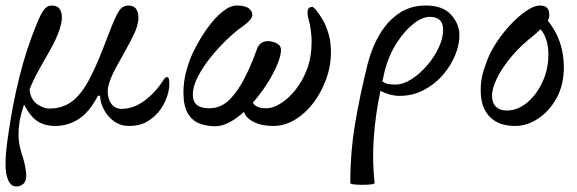

<svg xmlns="http://www.w3.org/2000/svg" viewBox="-46 -445 2090 695"><path d="M13 230Q-6 230 -16 208Q-26 186 -26 148Q-26 115 -19 62.5Q-12 10 1 -61Q12 -117 24 -165.5Q36 -214 51 -260.5Q66 -307 87 -359Q101 -393 112.5 -409Q124 -425 142 -425Q159 -425 168.5 -414.5Q178 -404 178 -380Q178 -370 175.5 -360Q173 -350 169 -336Q157 -302 136 -265Q115 -228 94.5 -191.5Q74 -155 61 -121Q65 -84 88.5 -68Q112 -52 132 -52Q181 -52 215.5 -78.5Q250 -105 279.5 -162Q309 -219 343 -311Q363 -364 375 -388Q387 -412 397 -418.5Q407 -425 419 -425Q455 -425 455 -380Q455 -367 450 -349.5Q445 -332 429 -301Q413 -270 382 -215Q363 -182 353.5 -157Q344 -132 344 -114Q344 -86 357.5 -68.5Q371 -51 394 -51Q437 -51 477 -80.5Q517 -110 546 -156Q552 -166 559 -166Q567 -166 567 -142Q567 -120 558 -93.5Q549 -67 531 -43.5Q513 -20 486 -4.5Q459 11 422 11Q391 11 367.5 -5.5Q344 -22 330.5 -47.5Q317 -73 316 -98L309 -99Q277 -38 238 -13.5Q199 11 154 11Q118 11 91.5 -5Q65 -21 41 -67Q29 -30 25 -5Q21 20 21 38Q21 65 26 86.5Q31 108 36 122Q42 141 45.5 159.5Q49 178 49 190Q49 212 38 221Q27 230 13 230Z M733 12Q704 12 677.5 2.5Q651 -7 634.5 -33.5Q618 -60 618 -111Q618 -146 627 -182.5Q636 -219 652 -254Q676 -303 703.5 -341.5Q731 -380 759 -402.5Q787 -425 811 -425Q839 -425 853 -416Q871 -402 866.5 -386Q862 -370 829 -347Q807 -332 777 -303.5Q747 -275 718.5 -240Q690 -205 671 -169Q652 -133 652 -102Q652 -53 711 -53Q759 -53 793 -93Q817 -120 835.5 -155Q854 -190 866 -220Q878 -250 882 -262Q890 -287 907 -293Q924 -299 940 -294Q953 -291 962.5 -283.5Q972 -276 971 -262Q971 -244 958 -212Q945 -180 921.5 -143Q898 -106 869 -73Q881 -53 918 -53Q941 -53 969 -70Q997 -87 1023 -119Q1049 -151 1065.5 -195Q1082 -239 1082 -294Q1082 -313 1079.5 -331.5Q1077 -350 1075 -360Q1070 -377 1068.5 -386Q1067 -395 1067 -399Q1067 -420 1084 -420Q1094 -420 1123 -372Q1134 -353 1143 -323.5Q1152 -294 1152 -257Q1152 -206 1134.5 -158Q1117 -110 1088 -72Q1059 -34 1021.5 -11.5Q984 11 943 11Q901 11 872.5 -3.5Q844 -18 837 -40Q812 -17 785 -2.5Q758 12 733 12Z M1222 217Q1222 106 1239.5 2Q1257 -102 1285 -214Q1300 -273 1328.5 -321Q1357 -369 1398.5 -397Q1440 -425 1495 -425Q1557 -425 1587 -391.5Q1617 -358 1617 -317Q1617 -283 1601.5 -245Q1586 -207 1557 -173.5Q1528 -140 1488 -119Q1448 -98 1400 -98Q1367 -98 1331 -116Q1313 -30 1307 53.5Q1301 137 1310 217Q1310 221 1297 222.5Q1284 224 1266.5 224Q1249 224 1235.5 222.5Q1222 221 1222 217ZM1347 -190Q1342 -170 1338 -150Q1349 -143 1358.5 -141Q1368 -139 1386 -139Q1413 -139 1443 -158Q1473 -177 1499 -207Q1525 -237 1541.5 -271.5Q1558 -306 1558 -337Q1558 -384 1510 -384Q1482 -384 1449.5 -358Q1417 -332 1389 -288Q1361 -244 1347 -190Z M1819 11Q1759 11 1726.5 -22.5Q1694 -56 1694 -118Q1694 -157 1705 -191.5Q1716 -226 1728 -251Q1750 -295 1783.5 -335Q1817 -375 1851 -400Q1885 -425 1909 -425Q1943 -425 1942 -391Q1943 -380 1937 -370Q1995 -299 1995 -201Q1995 -138 1969 -90.5Q1943 -43 1902.5 -16Q1862 11 1819 11ZM1735 -98Q1735 -73 1749 -59Q1763 -45 1788 -45Q1828 -45 1862.5 -74Q1897 -103 1918 -149Q1939 -195 1939 -247Q1939 -276 1932 -299Q1925 -322 1911 -339Q1901 -330 1885 -316Q1841 -282 1807 -242Q1773 -202 1754 -164Q1735 -126 1735 -98Z"/></svg>

Font: Junicode SmExp
Style: Italic
Weight: 400
Width: 6
Italic angle: -11°
Designer: Peter S. Baker
Version: Version 2.205; ttfautohint (v1.8.4)